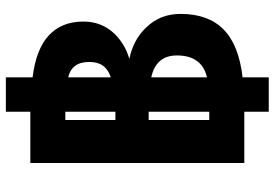

<svg xmlns="http://www.w3.org/2000/svg" viewBox="-162 -694 942 659"><g transform="rotate(-90 309.5 -365.0)"><path d="M373 -724.6Q469.7 -712.9 517.1 -668.9Q564.5 -625 564.5 -549.8Q564.5 -488.3 523.4 -444.3Q487.3 -407.2 436.5 -392.6Q502 -378.9 543 -335.9Q590.8 -288.1 590.8 -216.8Q590.8 -122.1 537.6 -69.3Q484.4 -16.6 373 -3.9V85.9H254.9V2H79.1V-732.4H254.9V-816.4H373ZM373 -317.4V-126Q448.2 -143.6 448.2 -229.5Q448.2 -300.8 373 -317.4ZM373 -602.5V-456.1Q426.8 -473.6 425.8 -530.3Q425.8 -561.5 412.1 -579.1Q398.4 -596.7 373 -602.5ZM254.9 -612.3H226.6V-440.4H254.9ZM254.9 -118.2V-326.2H226.6V-118.2Z"/></g></svg>

Font: Nasu
Style: Bold
Weight: 700
Designer: Ryoko NISHIZUKA (kana &amp; ideographs); Paul D. Hunt (Latin, Greek &amp; Cyrillic); Wenlong ZHANG (bopomofo); Sandoll C
Version: Version 2014.1215